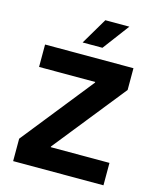

<svg xmlns="http://www.w3.org/2000/svg" viewBox="-134 -1029 925 1123"><g transform="rotate(15 328.0 -468.0)"><path d="M54.7 -135.7 398.4 -567.4V-571.3H58.6V-707H593.8V-575.2L246.1 -139.6V-135.7H601.6V0H54.7ZM267.6 -775.4 362.3 -935.5H507.8L387.7 -775.4Z"/></g></svg>

Font: Wanted Sans
Style: Bold
Weight: 700
Designer: Original Design by Kil Hyung-jin and Kang Hanbin, Wanted Lab, Inc; Hangeul from Source Han Sans by Jang Soo-young and Ka
Foundry: Wanted Lab, Inc.
Version: Version 1.000